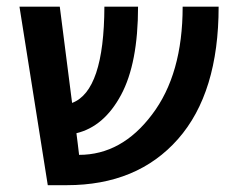

<svg xmlns="http://www.w3.org/2000/svg" viewBox="-20 -542 689 563"><path d="M621.1 -522.5Q621.1 -269.5 502 -134.3Q382.8 1 175.8 1H120.1L37.1 -522.5H155.3L191.4 -240.2Q285.2 -275.4 286.1 -522.5H384.8Q384.8 -356.4 335 -263.7Q285.2 -170.9 204.1 -151.4Q205.1 -144.5 208 -120.6Q210.9 -96.7 211.9 -87.9Q336.9 -87.9 425.8 -206.1Q515.6 -324.2 515.6 -522.5Z"/></svg>

Font: Gen Shin Gothic Medium
Style: Regular
Weight: 500
Designer: [Source Han Sans]
Ryoko NISHIZUKA  (kana & ideographs); Paul D. Hunt (Latin, Greek & Cyrillic); Wenlong ZHANG  (bopomofo
Version: Version 1.002.20150607